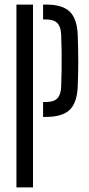

<svg xmlns="http://www.w3.org/2000/svg" viewBox="-20 -820 389 840"><path d="M51.9 0V-800H124.4V0ZM168.5 -308.5V-373.7H181.4Q215.3 -373.7 230.7 -389.6Q246.1 -405.5 247.6 -439.4Q249.1 -477.8 249.6 -516.1Q250.1 -554.4 249.6 -592.5Q249.1 -630.6 247.6 -669Q246.1 -703.1 230.9 -718.9Q215.7 -734.8 182.2 -734.8H168.5V-800H182.2Q253.2 -800 285.3 -768.9Q317.4 -737.7 320.1 -665.8Q322.4 -600.8 322.4 -549.1Q322.4 -497.4 320.1 -442.6Q317.4 -370.8 285.1 -339.6Q252.8 -308.5 181.4 -308.5Z"/></svg>

Font: Big Shoulders Stencil Thin
Style: Regular
Weight: 100
Designer: Patric King
Foundry: XO Type Co
Version: Version 2.001